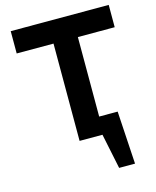

<svg xmlns="http://www.w3.org/2000/svg" viewBox="-127 -763 852 1048"><g transform="rotate(-15 298.5 -239.0)"><path d="M381.3 0H243.7V-549.8H35.6V-675.8H589.4V-549.8H381.3ZM503.9 198.2H414.1L352.1 -100.6H485.8Z"/></g></svg>

Font: Cadman
Style: Bold
Weight: 700
Designer: Paul James MIller
Foundry: High-Logic / Made with FontCreator
Version: Version 2.114;March 28, 2021;FontCreator 13.0.0.2683 64-bit